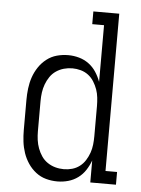

<svg xmlns="http://www.w3.org/2000/svg" viewBox="-53 -777 606 827"><g transform="rotate(5 250.0 -363.5)"><path d="M226 8Q201 8 177 1.5Q153 -5 133 -20.5Q113 -36 99 -57Q85 -78 77 -101.5Q69 -125 66 -150Q63 -175 63 -200V-330Q63 -355 66 -380Q69 -405 77 -428.5Q85 -452 99 -473Q113 -494 133 -509.5Q153 -525 177 -531.5Q201 -538 226 -538Q250 -538 273 -531.5Q296 -525 315 -511Q334 -497 347 -477Q360 -457 368 -435V-680H317V-735H429V-55H479V0H368V-95Q360 -73 347 -53Q334 -33 315 -19Q296 -5 273 1.5Q250 8 226 8ZM249 -47Q268 -47 285.5 -52Q303 -57 317.5 -68Q332 -79 342 -95Q352 -111 358 -128Q364 -145 366 -163.5Q368 -182 368 -200V-330Q368 -348 366 -366.5Q364 -385 358 -402Q352 -419 342 -435Q332 -451 317.5 -462Q303 -473 285 -478Q267 -483 249 -483Q230 -483 212 -478Q194 -473 178.5 -462.5Q163 -452 152.5 -436.5Q142 -421 135.5 -403.5Q129 -386 126.5 -367.5Q124 -349 124 -330V-200Q124 -181 126.5 -162.5Q129 -144 135.5 -126.5Q142 -109 152.5 -93.5Q163 -78 178.5 -67.5Q194 -57 212 -52Q230 -47 249 -47Z"/></g></svg>

Font: Iosevka Slab Light
Style: Regular
Weight: 300
Monospace: yes
Designer: Belleve Invis
Foundry: Belleve Invis
Version: Version 11.1.0; ttfautohint (v1.8.3)